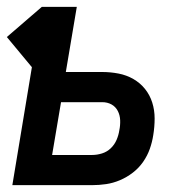

<svg xmlns="http://www.w3.org/2000/svg" viewBox="-32 -540 552 560"><path d="M4 0 61 -344 -12 -432 90 -520H192L160 -330H266Q290 -330 313.5 -325.5Q337 -321 357 -309.5Q377 -298 391 -280.5Q405 -263 412 -241Q419 -219 419 -194.5Q419 -170 415 -146Q412 -126 405 -106Q398 -86 385.5 -68Q373 -50 355.5 -36.5Q338 -23 318 -14.5Q298 -6 277.5 -3Q257 0 237 0ZM237 -88Q251 -88 265.5 -92.5Q280 -97 291 -107.5Q302 -118 308 -132Q314 -146 316 -160Q319 -174 318.5 -189Q318 -204 311.5 -216.5Q305 -229 293 -235.5Q281 -242 266 -242H146L120 -88Z"/></svg>

Font: Iosevka SS04 Semibold Oblique
Style: Regular
Weight: 600
Italic angle: -9°
Monospace: yes
Designer: Belleve Invis
Foundry: Belleve Invis
Version: Version 19.0.0; ttfautohint (v1.8.4)